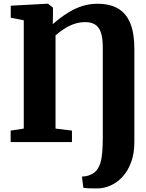

<svg xmlns="http://www.w3.org/2000/svg" viewBox="-20 -774 794 1046"><path d="M434 249 426.5 188Q433.5 188 447.2 186Q461 184 476.5 176.5Q495.5 167.5 507.5 152.2Q519.5 137 527 112.8Q534.5 88.5 537.2 54Q540 19.5 540 -28.5V-515Q540 -567 529.5 -597.2Q519 -627.5 497.8 -640.5Q476.5 -653.5 445 -653.5Q417.5 -653.5 391.2 -645.8Q365 -638 338.2 -622.2Q311.5 -606.5 282.5 -581.5V-73.5L372 -62.5V0H38V-62.5L109.5 -73.5V-663.5L38.5 -677.5V-743L234 -753.5H242L268.5 -732.5V-696.5L267.5 -642.5Q311 -680.5 350.8 -705Q390.5 -729.5 429.8 -741.5Q469 -753.5 511.5 -753.5Q579 -753.5 623.5 -727.2Q668 -701 690 -646.8Q712 -592.5 712 -507.5V-0.5Q712 62 694.5 109.5Q677 157 647.8 188.8Q618.5 220.5 582.5 236.5Q546.5 252.5 510 252.5Q487 252.5 468 252Q449 251.5 434 249Z"/></svg>

Font: Merriweather 28pt Black
Style: Regular
Weight: 900
Version: Version 2.100